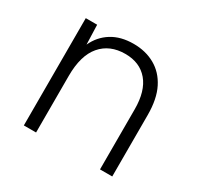

<svg xmlns="http://www.w3.org/2000/svg" viewBox="-116 -641 796 775"><g transform="rotate(30 281.5 -253.5)"><path d="M80 -500H133L136 -409Q157 -455 198.5 -481Q240 -507 300 -507Q356 -507 399.5 -482.5Q443 -458 467.5 -409.5Q492 -361 492 -286V0H435V-280Q435 -365 397 -410Q359 -455 291 -455Q219 -455 178 -407Q137 -359 137 -264V0H80Z"/></g></svg>

Font: Albert Sans Light
Style: Regular
Weight: 300
Designer: Andreas Rasmussen
Foundry: a.Foundry
Version: Version 1.025